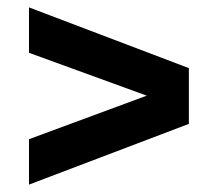

<svg xmlns="http://www.w3.org/2000/svg" viewBox="-20 -640 590 520"><path d="M58.5 -140V-263L402 -390V-372L58.5 -497V-620L491.5 -455.5V-304.5Z"/></svg>

Font: Encode Sans SC Condensed Thin
Style: Bold
Weight: 700
Version: Version 3.002